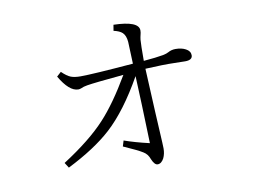

<svg xmlns="http://www.w3.org/2000/svg" viewBox="-72 -726 1144 861"><g transform="rotate(-10 500.0 -295.5)"><path d="M185.1 -24.9 169.9 -48.8Q295.9 -129.9 364.7 -204.6Q428.2 -272.9 498 -392.1Q364.3 -379.9 330.1 -374Q312.5 -371.1 301.8 -365.7Q294.4 -362.8 288.1 -362.8Q246.6 -362.8 204.1 -436L224.1 -454.1Q246.6 -432.1 264.2 -425.3Q280.8 -418.9 308.1 -418.9Q362.3 -418.9 548.8 -434.1L544.9 -534.2Q542.5 -563 528.3 -576.7Q515.6 -588.4 488.8 -594.2L493.2 -621.1Q607.9 -618.2 607.9 -575.2Q607.9 -565.4 605 -555.2Q602.5 -545.9 601.1 -534.2Q599.1 -512.2 599.1 -438Q657.2 -442.9 689 -448.7Q705.6 -452.1 713.9 -457Q729.5 -465.8 748 -465.8Q775.4 -465.8 794.4 -455.6Q814.9 -444.8 814.9 -425.8Q814.9 -403.8 781.7 -403.8Q752 -403.8 729 -404.8Q685.5 -406.2 600.1 -401.9Q610.8 -173.3 617.2 -63Q618.2 -53.2 618.2 -36.1Q618.2 -11.7 608.9 7.8Q597.2 29.8 580.1 29.8Q565.9 29.8 554.2 2Q545.9 -22.5 525.9 -34.2Q503.4 -48.3 439.9 -76.2L447.8 -102.1Q496.1 -85 562 -69.8Q556.2 -264.2 550.8 -377Q469.7 -232.9 385.7 -156.2Q311.5 -88.4 185.1 -24.9Z"/></g></svg>

Font: I.MingCP
Style: Regular
Weight: 400
Designer: I.Font Project
Version: Version 8.000; Sep 06, 2022